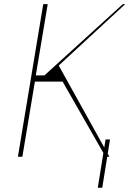

<svg xmlns="http://www.w3.org/2000/svg" viewBox="-20 -747 668 915"><path d="M483 0 278.4 -358H146.3L86.6 0H65.3L186.1 -727.3H207.4L150.6 -387.8H191.8L565.3 -727.3H576.7L259.9 -434.7L501.4 0ZM504.3 -82.4 467.3 147.7H446L483 -82.4Z"/></svg>

Font: Inter Thin  BETA
Style: Italic
Weight: 100
Italic angle: -9.39999°
Designer: Rasmus Andersson
Foundry: rsms
Version: Version 3.011;git-f93a4a705